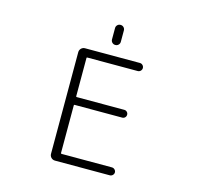

<svg xmlns="http://www.w3.org/2000/svg" viewBox="-128 -1092 1256 1209"><g transform="rotate(15 500.0 -487.5)"><path d="M482.4 -851.6V-925.8Q482.4 -937.5 490.7 -945.8Q499 -954.1 511.2 -954.1Q523.4 -954.1 531.7 -945.8Q540 -937.5 540 -925.8V-851.6Q540 -839.8 531.7 -831.5Q523.4 -823.2 511.2 -823.2Q499 -823.2 490.7 -831.5Q482.4 -839.8 482.4 -851.6ZM362.3 -701.2Q357.4 -701.2 357.4 -697.3V-447.3Q357.4 -443.4 362.3 -443.4H671.9Q682.6 -443.4 689.9 -436Q697.3 -428.7 697.3 -418Q697.3 -407.2 689.9 -399.9Q682.6 -392.6 671.9 -392.6H362.3Q357.4 -392.6 357.4 -388.7V-78.1Q357.4 -73.2 362.3 -73.2H690.4Q701.2 -73.2 709 -65.4Q716.8 -57.6 716.8 -47.4Q716.8 -37.1 709 -29.3Q701.2 -21.5 690.4 -21.5H333Q318.4 -21.5 308.1 -31.7Q297.9 -42 297.9 -56.6V-718.8Q297.9 -733.4 308.1 -743.7Q318.4 -753.9 333 -753.9H690.4Q701.2 -753.9 709 -746.1Q716.8 -738.3 716.8 -727.5Q716.8 -716.8 709 -709Q701.2 -701.2 690.4 -701.2Z"/></g></svg>

Font: Gen Jyuu Gothic L Monospace Light
Style: Regular
Weight: 300
Designer: [Source Han Sans]
Ryoko NISHIZUKA  (kana & ideographs); Paul D. Hunt (Latin, Greek & Cyrillic); Wenlong ZHANG  (bopomofo
Version: Version 1.002.20150607